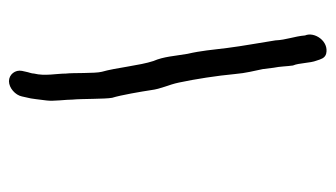

<svg xmlns="http://www.w3.org/2000/svg" viewBox="-180 -507 748 428"><g transform="rotate(-90 194.0 -293.0)"><path d="M193 -618 191 -609C189 -602 188 -595 187 -587L184 -563C182 -547 186 -521 186 -505C188 -485 187 -433 190 -417C196 -398 204 -351 207 -331C210 -307 219 -292 224 -268C232 -230 239 -185 243 -143C245 -119 250 -101 254 -81L257 -57C260 -43 260 -27 262 -14C268 0 267 24 273 39C276 48 278 57 288 60C316 67 338 34 329 13C327 -11 319 -29 318 -53C312 -92 306 -122 301 -161C297 -193 295 -219 288 -249C283 -278 282 -302 272 -325C262 -355 257 -409 248 -440C244 -455 246 -505 244 -520C244 -541 238 -567 244 -591C244 -597 247 -603 248 -609L250 -618C253 -633 242 -647 227 -647C212 -647 196 -633 193 -618Z"/></g></svg>

Font: Electronic
Style: It
Weight: 400
Version: Version 1.011